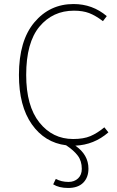

<svg xmlns="http://www.w3.org/2000/svg" viewBox="-20 -713 583 953"><path d="M354 10Q419 55 419 124Q419 168 393 194Q367 220 318 220Q273 220 244 202L257 175Q285 190 320 190Q349 190 367.5 172.5Q386 155 386 125Q386 86 366 59.5Q346 33 308 8Q202 -5 138 -96Q74 -187 74 -341Q74 -511 150.5 -602Q227 -693 345 -693Q439 -693 510 -633L491 -608Q454 -636 422.5 -648Q391 -660 347 -660Q242 -660 176 -581Q110 -502 110 -341Q110 -187 175.5 -105Q241 -23 343 -23Q395 -23 429 -37.5Q463 -52 498 -81L518 -56Q447 6 354 10Z"/></svg>

Font: Fira Sans UltraLight
Style: Regular
Weight: 200
Designer: Carrois Corporate & Edenspiekermann AG
Foundry: Carrois Corporate GbR & Edenspiekermann AG
Version: Version 4.106;PS 004.106;hotconv 1.0.70;makeotf.lib2.5.58329